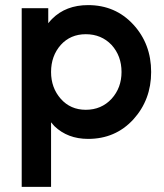

<svg xmlns="http://www.w3.org/2000/svg" viewBox="-20 -532 644 752"><path d="M169 -500V-441Q173 -446 176.5 -450Q180 -454 184 -458Q238 -512 325 -512Q432 -512 502 -436Q572 -360 572 -250Q572 -141 502 -64Q432 12 325 12Q245 12 193 -38Q190 -42 186.5 -45.5Q183 -49 180 -53V200H65V-500ZM316 -102Q377 -102 417 -145Q456 -188 456 -250Q456 -313 417 -356Q377 -398 316 -398Q256 -398 218 -356Q180 -313 180 -250Q180 -188 218 -145Q256 -102 316 -102Z"/></svg>

Font: Unageo
Style: SemiBold
Weight: 600
Designer: Richard Sepsi
Foundry: Richard Sepsi
Version: Version 2.000